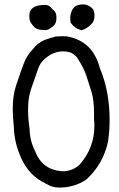

<svg xmlns="http://www.w3.org/2000/svg" viewBox="-20 -823 540 868"><path d="M354.5 -803.2Q344.7 -803.2 333.5 -800.3Q313 -794.4 304.7 -774.4Q297.4 -757.3 297.4 -740.2Q297.4 -730 299.8 -719.7Q318.4 -693.8 348.6 -686Q379.4 -695.8 400.4 -722.2Q407.2 -737.3 407.2 -752Q407.2 -766.6 401.4 -780.8Q381.3 -803.2 354.5 -803.2ZM112.8 -753.9Q112.8 -752 112.8 -750Q112.8 -747.1 112.8 -744.6Q112.8 -726.1 125.5 -711.9L129.4 -706.5Q144.5 -688 169.4 -688Q170.9 -688 172.4 -688Q178.7 -686.5 183.6 -686.5Q197.3 -686.5 209.5 -696.8Q217.3 -701.2 222.7 -706.5Q234.9 -718.8 234.9 -738.8Q234.9 -740.7 234.9 -743.2Q234.9 -745.6 234.9 -748.8Q234.9 -752 233.9 -756.8Q231.4 -771.5 216.3 -782.2Q204.1 -800.8 183.6 -800.8Q180.2 -800.8 176.3 -800.3H175.8Q155.3 -800.3 137.7 -793Q112.8 -780.3 112.8 -753.9ZM281.7 -658.7Q273.4 -659.2 268.8 -659.2Q264.2 -659.2 262 -659.2Q259.8 -659.2 256.6 -658.9Q253.4 -658.7 250.2 -658.7Q247.1 -658.7 244.1 -658.7Q237.8 -658.2 231.4 -657.7Q206.1 -650.9 182.1 -642.6Q149.4 -628.4 127.4 -599.6Q101.6 -571.8 88.9 -539.6Q76.2 -507.3 52.7 -436.5Q37.6 -392.1 37.6 -329.6Q37.6 -293.5 42.5 -251.5Q42.5 -251.5 42.5 -251Q44.4 -177.7 74.2 -112.3Q74.2 -112.3 74.2 -111.8Q108.9 -29.8 188.5 7.8Q188.5 7.8 189 7.8Q214.8 24.9 246.6 24.9Q248 24.9 250 24.9Q315.9 24.9 370.1 -11.2Q446.3 -80.6 468.3 -182.6Q475.6 -231.9 475.6 -281.7Q475.6 -341.3 465.3 -400.4Q454.6 -459.5 431.2 -516.1Q415.5 -574.7 380.9 -609.9Q342.8 -647.9 281.7 -658.7ZM405.3 -305.7Q405.3 -296.4 404.8 -286.1Q406.7 -269.5 406.7 -253.4Q406.7 -155.8 341.3 -80.1Q341.3 -80.1 340.8 -79.6Q308.1 -48.8 263.7 -48.8Q258.8 -48.8 255.4 -49.3Q169.9 -57.6 138.7 -139.6Q114.7 -186.5 113.8 -239.7Q106.9 -287.6 106.9 -326.7Q106.9 -379.4 119.1 -416.5Q140.6 -480 153.8 -516.1Q167.5 -553.7 214.8 -579.1Q214.8 -579.1 214.8 -579.1Q239.3 -590.8 264.2 -590.8Q283.2 -590.8 302.2 -584.5L302.7 -584Q317.4 -575.7 328.6 -563Q359.4 -514.6 370.1 -481.9L393.6 -407.7Q405.3 -370.1 405.3 -305.7Z"/></svg>

Font: Bakudai
Style: Light
Weight: 300
Version: Version 1.48